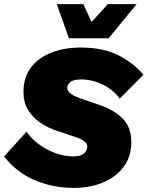

<svg xmlns="http://www.w3.org/2000/svg" viewBox="-29 -901 717 933"><path d="M330 12Q227 12 138.5 -26Q50 -64 -9 -141L100 -261Q126 -224 164 -197Q202 -170 244.5 -155.5Q287 -141 327 -141Q363 -141 379 -155Q395 -169 395 -189Q395 -216 341 -234L246 -266Q203 -280 166.5 -305Q130 -330 107.5 -366.5Q85 -403 85 -454Q85 -525 121.5 -573Q158 -621 221 -645.5Q284 -670 363 -670Q469 -670 542 -634.5Q615 -599 668 -538L553 -422Q519 -467 468.5 -491Q418 -515 365 -515Q330 -515 314 -503.5Q298 -492 298 -473Q298 -457 315.5 -445Q333 -433 361 -423L452 -392Q528 -366 568.5 -323.5Q609 -281 609 -211Q609 -140 572 -90.5Q535 -41 472 -14.5Q409 12 330 12ZM306 -715 247 -881H376L416 -794L495 -881H635L499 -715Z"/></svg>

Font: Work Sans ExtraBold
Style: Italic
Weight: 800
Italic angle: -13°
Designer: Wei Huang
Foundry: Wei Huang
Version: Version 2.012; ttfautohint (v1.8.3)